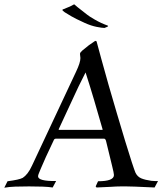

<svg xmlns="http://www.w3.org/2000/svg" viewBox="-54 -865 762 893"><path d="M-34 8 -19 -22Q36 -29 52 -38Q63 -45 74 -59Q85 -73 95 -95L300 -532Q320 -574 320 -595Q320 -600 319 -604.5Q318 -609 318 -614Q318 -619 322 -623Q326 -627 330 -631Q359 -656 389 -675L395 -673Q403 -644 417.5 -590Q432 -536 451 -470Q470 -404 490 -336.5Q510 -269 528 -209.5Q546 -150 559 -110.5Q572 -71 576 -62Q585 -43 603 -35.5Q621 -28 650 -24Q658 -23 665.5 -23Q673 -23 681 -23L665 7Q607 4 574.5 3Q542 2 534 2Q527 2 508 2Q489 2 460 4L395 7L391 2L402 -22Q476 -22 476 -51Q476 -59 467 -95Q458 -131 439 -210Q436 -220 430 -220H206Q200 -220 197 -215Q175 -169 159.5 -135Q144 -101 135 -79Q131 -69 127 -59.5Q123 -50 123 -45Q123 -22 207 -23L191 7Q171 4 143.5 3Q116 2 81 2Q45 2 17 3Q-11 4 -34 8ZM221 -261H421Q425 -261 423 -264Q404 -331 384 -398.5Q364 -466 344 -528Q327 -495 311 -462Q295 -429 274 -382.5Q253 -336 219 -264Q218 -261 221 -261ZM432 -735Q421 -735 395.5 -740Q370 -745 341 -758Q295 -779 277.5 -789.5Q260 -800 247 -808Q236 -816 236 -819Q236 -821 255 -828Q270 -833 291 -845Q293 -842 351 -797Q359 -790 387.5 -773.5Q416 -757 447 -746Q449 -744 449 -744Q449 -741 432 -735Z"/></svg>

Font: Luxurious Roman
Style: Regular
Weight: 400
Designer: Robert E. Leuschke
Foundry: Robert E. Leuschke
Version: Version 1.010; ttfautohint (v1.8.3)